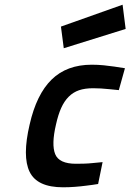

<svg xmlns="http://www.w3.org/2000/svg" viewBox="-20 -785 554 816"><path d="M370 -510Q396 -510 421 -507.5Q446 -505 466 -502Q490 -498 511 -495L485 -402Q464 -404 445 -406Q428 -408 409 -409Q390 -410 376 -410Q341 -410 316 -401.5Q291 -393 272 -374Q253 -355 240 -326Q227 -297 218 -256Q198 -171 214.5 -130Q231 -89 303 -89Q317 -89 336.5 -89.5Q356 -90 374 -92Q394 -94 416 -96L397 -3Q373 1 347 4Q325 7 299 9Q273 11 248 11Q138 11 106 -54.5Q74 -120 106 -256Q135 -384 199.5 -447Q264 -510 370 -510ZM501 -765 514 -662 251 -580 239 -672Z"/></svg>

Font: Panefresco 750wt
Style: Italic
Weight: 750
Foundry: Campivisivi & Chank Co
Version: Version 1.000